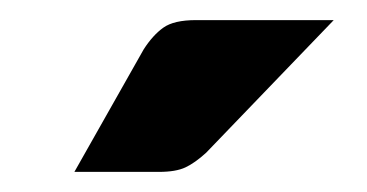

<svg xmlns="http://www.w3.org/2000/svg" viewBox="-20 -755 365 191"><path d="M54 -584 123 -706Q132 -720 142.5 -727.5Q153 -735 175 -735H312L185 -603Q174 -593 164.5 -588.5Q155 -584 138 -584Z"/></svg>

Font: Aleo ExtraBold
Style: Regular
Weight: 800
Designer: Alessio Laiso
Foundry: Alessio Laiso
Version: Version 2.001;gftools[0.9.29]